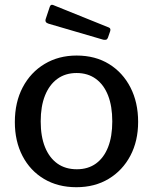

<svg xmlns="http://www.w3.org/2000/svg" viewBox="-20 -772 639 802"><path d="M299 10Q222 10 164 -24.5Q106 -59 74 -120.5Q42 -182 42 -262Q42 -345 75 -407.5Q108 -470 166.5 -505Q225 -540 300 -540Q378 -540 435.5 -504.5Q493 -469 525 -406.5Q557 -344 557 -263Q557 -183 524.5 -121.5Q492 -60 434 -25Q376 10 299 10ZM301 -65Q348 -65 381 -89Q414 -113 431.5 -157.5Q449 -202 449 -265Q449 -328 431.5 -373Q414 -418 380.5 -442.5Q347 -467 300 -467Q253 -467 219.5 -442.5Q186 -418 168 -373Q150 -328 150 -265Q150 -202 168 -157.5Q186 -113 219.5 -89Q253 -65 301 -65ZM188 -744Q192 -755 202 -751L435 -657Q444 -653 440 -641L431 -615Q428 -608 424.5 -606.5Q421 -605 412 -606L183 -673Q166 -678 171 -693Z"/></svg>

Font: Libre Franklin Thin Medium
Style: Regular
Weight: 500
Version: Version 3.000